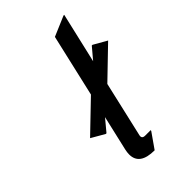

<svg xmlns="http://www.w3.org/2000/svg" viewBox="-235 -835 933 933"><g transform="rotate(-45 231.5 -369.0)"><path d="M246.1 19.5Q144 19.5 144 -53.7Q144 -67.9 147.9 -85L189.5 -265.1L139.2 -204.6H134.3L65.9 -244.1L218.8 -391.1L293 -712.9L396 -756.8H400.9L340.8 -498L390.1 -556.6H395L463.4 -517.6L311.5 -371.1L245.6 -85Q240.7 -63.5 264.2 -63.5H301.8L300.8 -58.6Z"/></g></svg>

Font: Nova Script
Style: Regular
Weight: 400
Italic angle: -13°
Version: Version 2.001